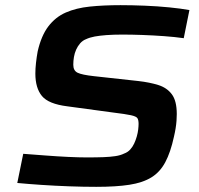

<svg xmlns="http://www.w3.org/2000/svg" viewBox="-20 -716 770 744"><path d="M353 8Q304 8 248.5 6Q193 4 141 0.5Q89 -3 47 -7L70 -120Q111 -117 156 -113.5Q201 -110 243.5 -108Q286 -106 316 -106Q354 -106 380.5 -107Q407 -108 427 -111Q447 -114 461 -121Q475 -126 484.5 -136.5Q494 -147 500 -160Q506 -173 510 -187Q514 -201 515.5 -214Q517 -227 517 -236Q517 -251 512.5 -258Q508 -265 487.5 -269.5Q467 -274 418 -280L241 -304Q168 -313 142.5 -344Q117 -375 117 -431Q117 -450 119.5 -472.5Q122 -495 126 -517Q140 -578 167.5 -614Q195 -650 235 -667.5Q275 -685 328 -690.5Q381 -696 447 -696Q491 -696 540.5 -694Q590 -692 635.5 -687.5Q681 -683 714 -677L692 -568Q657 -573 615 -576Q573 -579 531.5 -580.5Q490 -582 454 -582Q419 -582 392.5 -580Q366 -578 347 -574.5Q328 -571 313 -564Q300 -559 290.5 -548Q281 -537 275 -523.5Q269 -510 266.5 -495Q264 -480 264 -465Q264 -442 281 -434Q298 -426 343 -421L516 -402Q560 -397 593.5 -386.5Q627 -376 646 -350.5Q665 -325 665 -274Q665 -262 664 -248Q663 -234 660.5 -218.5Q658 -203 654 -186Q641 -126 620.5 -87.5Q600 -49 566.5 -28.5Q533 -8 481.5 0Q430 8 353 8Z"/></svg>

Font: Saira Expanded SemiBold
Style: Italic
Weight: 600
Width: 7
Italic angle: -12°
Designer: Hector Gatti with collaboration of the Omnibus-Type team
Foundry: Omnibus-Type
Version: Version 1.101